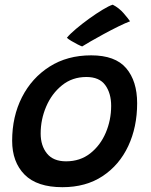

<svg xmlns="http://www.w3.org/2000/svg" viewBox="-20 -764 626 798"><path d="M239.5 14Q134 14 82.2 -38.2Q30.5 -90.5 30.5 -179Q30.5 -279.5 71.2 -359.8Q112 -440 185.8 -487Q259.5 -534 359 -534Q459 -534 504.5 -480.5Q550 -427 550 -335Q550 -236 513 -157Q476 -78 406.5 -32Q337 14 239.5 14ZM254.5 -93.5Q313 -93.5 355 -126.5Q397 -159.5 419.5 -212.2Q442 -265 442 -324Q442 -376.5 417.5 -410.2Q393 -444 339 -444Q280.5 -444 237.8 -409.5Q195 -375 172 -321.2Q149 -267.5 149 -209Q149 -158.5 175.2 -126Q201.5 -93.5 254.5 -93.5ZM448.5 -744.5Q475 -731 494.5 -708.2Q514 -685.5 520.5 -675.5Q501.5 -668.5 472 -654Q442.5 -639.5 411.2 -622.5Q380 -605.5 355.2 -591.2Q330.5 -577 321.5 -571Q316.5 -572.5 303 -579.2Q289.5 -586 276.2 -594Q263 -602 258 -607Q270.5 -622.5 296 -644Q321.5 -665.5 351 -686.8Q380.5 -708 407 -724Q433.5 -740 448.5 -744.5Z"/></svg>

Font: Grandstander Medium
Style: Italic
Weight: 500
Italic angle: -15°
Designer: Tyler Finck
Foundry: Etcetera Type Co
Version: Version 1.200; ttfautohint (v1.8.3)